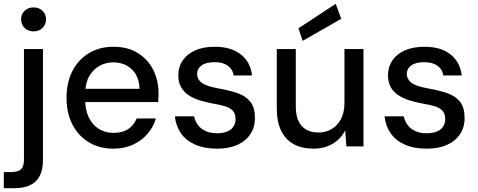

<svg xmlns="http://www.w3.org/2000/svg" viewBox="-47 -770 2515 1010"><path d="M-27 220V135H12Q49 135 64 120Q79 105 79 70V-512H179V72Q179 124 161 157Q143 190 109.5 205Q76 220 28 220ZM130 -605Q101 -605 82.5 -623Q64 -641 64 -669Q64 -696 82.5 -713.5Q101 -731 130 -731Q158 -731 176.5 -713.5Q195 -696 195 -669Q195 -641 176.5 -623Q158 -605 130 -605Z M549 12Q476 12 420.5 -21.5Q365 -55 334 -115Q303 -175 303 -255Q303 -336 334 -396.5Q365 -457 421 -490.5Q477 -524 550 -524Q625 -524 678 -491Q731 -458 759 -402.5Q787 -347 787 -279Q787 -269 786.5 -258Q786 -247 785 -233H376V-303H687Q685 -369 646 -405.5Q607 -442 549 -442Q509 -442 475.5 -423Q442 -404 421.5 -367.5Q401 -331 401 -275V-247Q401 -190 421 -150.5Q441 -111 474.5 -91Q508 -71 548 -71Q598 -71 628 -91.5Q658 -112 672 -147H773Q760 -102 729 -66Q698 -30 652.5 -9Q607 12 549 12Z M1095 12Q1027 12 979 -9.5Q931 -31 904.5 -69.5Q878 -108 873 -158H974Q979 -134 993 -114Q1007 -94 1032.5 -81.5Q1058 -69 1095 -69Q1127 -69 1149 -78.5Q1171 -88 1181.5 -105Q1192 -122 1192 -142Q1192 -171 1178.5 -186.5Q1165 -202 1138.5 -210.5Q1112 -219 1074 -225Q1036 -232 1002.5 -242.5Q969 -253 944 -270Q919 -287 905 -312.5Q891 -338 891 -374Q891 -418 914 -452Q937 -486 980 -505Q1023 -524 1083 -524Q1168 -524 1219 -484.5Q1270 -445 1279 -373H1182Q1177 -406 1151 -424.5Q1125 -443 1082 -443Q1037 -443 1013.5 -426Q990 -409 990 -381Q990 -362 1002 -346.5Q1014 -331 1040 -321Q1066 -311 1106 -304Q1163 -294 1205 -279Q1247 -264 1270.5 -234Q1294 -204 1294 -149Q1294 -100 1269.5 -63.5Q1245 -27 1200.5 -7.5Q1156 12 1095 12Z M1601 12Q1542 12 1499 -11Q1456 -34 1432.5 -81.5Q1409 -129 1409 -200V-512H1509V-211Q1509 -142 1540 -107.5Q1571 -73 1628 -73Q1667 -73 1697.5 -91Q1728 -109 1746.5 -143.5Q1765 -178 1765 -229V-512H1865V0H1775L1769 -84Q1746 -39 1702.5 -13.5Q1659 12 1601 12ZM1545 -555 1523 -621 1719 -750 1748 -671Z M2198 12Q2130 12 2082 -9.5Q2034 -31 2007.5 -69.5Q1981 -108 1976 -158H2077Q2082 -134 2096 -114Q2110 -94 2135.5 -81.5Q2161 -69 2198 -69Q2230 -69 2252 -78.5Q2274 -88 2284.5 -105Q2295 -122 2295 -142Q2295 -171 2281.5 -186.5Q2268 -202 2241.5 -210.5Q2215 -219 2177 -225Q2139 -232 2105.5 -242.5Q2072 -253 2047 -270Q2022 -287 2008 -312.5Q1994 -338 1994 -374Q1994 -418 2017 -452Q2040 -486 2083 -505Q2126 -524 2186 -524Q2271 -524 2322 -484.5Q2373 -445 2382 -373H2285Q2280 -406 2254 -424.5Q2228 -443 2185 -443Q2140 -443 2116.5 -426Q2093 -409 2093 -381Q2093 -362 2105 -346.5Q2117 -331 2143 -321Q2169 -311 2209 -304Q2266 -294 2308 -279Q2350 -264 2373.5 -234Q2397 -204 2397 -149Q2397 -100 2372.5 -63.5Q2348 -27 2303.5 -7.5Q2259 12 2198 12Z"/></svg>

Font: DM Sans 12pt Medium
Style: Regular
Weight: 500
Version: Version 4.004;gftools[0.9.30]